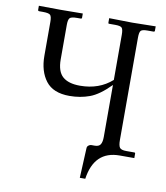

<svg xmlns="http://www.w3.org/2000/svg" viewBox="-87 -718 807 931"><g transform="rotate(10 317.0 -252.5)"><path d="M528.8 -73.2Q528.8 -46.4 535.9 -36.1Q543 -25.9 568.8 -25.9H607.9Q612.8 -25.9 612.8 -21V1H541Q416 1 396 141.1H369.1L376 -4.9Q376 -14.6 383.1 -19.8Q390.1 -24.9 396 -24.9H413.1Q434.1 -24.9 441.7 -37.4Q449.2 -49.8 449.2 -74.2V-330.1Q395 -274.9 349.1 -258.1Q303.2 -241.2 250 -241.2Q169.9 -241.2 133.5 -288.6Q97.2 -335.9 97.2 -412.1V-578.1Q97.2 -605 89.6 -612.5Q82 -620.1 53.2 -620.1H36.1Q29.3 -620.1 28.8 -625V-646L137.2 -645L245.1 -646V-625Q245.1 -620.1 238.8 -620.1H222.2Q192.4 -620.1 185.3 -611.6Q178.2 -603 178.2 -578.1V-408.2Q178.2 -349.1 206.5 -324Q234.9 -298.8 292 -298.8Q386.2 -298.8 449.2 -355V-577.1Q449.2 -604 442.1 -611.6Q435.1 -619.1 409.2 -619.1H378.9Q375 -619.1 375 -624V-646L488.8 -644L604 -646V-625Q604 -619.1 598.1 -619.1H568.8Q543 -619.1 535.9 -611.6Q528.8 -604 528.8 -577.1Z"/></g></svg>

Font: Linux Libertine Capitals
Style: Small Caps
Weight: 400
Designer: Philipp H. Poll
Foundry: Philipp H. Poll
Version: Version 5.1.3